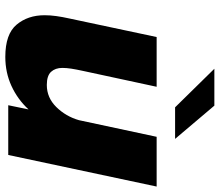

<svg xmlns="http://www.w3.org/2000/svg" viewBox="-70 -708 788 687"><g transform="rotate(90 323.5 -364.0)"><path d="M183 10.5Q101.5 10.5 67.8 -29.8Q34 -70 34 -130Q34 -150 37 -171.8Q40 -193.5 46 -220.5L112 -531H290L233 -266.5Q228 -243.5 225.2 -225.8Q222.5 -208 222.5 -193.5Q222.5 -168.5 236.5 -153.2Q250.5 -138 283.5 -138Q329 -138 362.5 -172Q396 -206 409.5 -253L469 -531H647L534 0H356L371 -72.5Q335 -33.5 287 -11.5Q239 10.5 183 10.5ZM476.5 -597H363.5L225.5 -737.5H357.5Z"/></g></svg>

Font: Epilogue ExtraBold
Style: Italic
Weight: 800
Italic angle: -12°
Designer: Tyler Finck
Foundry: Etcetera Type Co
Version: Version 2.111; ttfautohint (v1.8.3)